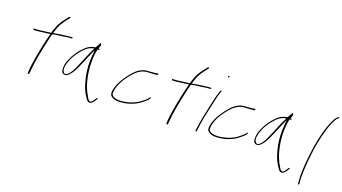

<svg xmlns="http://www.w3.org/2000/svg" viewBox="-68 -1384 4031 2261"><g transform="rotate(20 1947.5 -253.0)"><path d="M153 -440C152 -436 155 -431 159 -431H167C220 -431 275 -444 346 -451L363 -453L358 -440C353 -423 349 -406 344 -386C309 -236 274 -65 268 61V70C269 80 290 79 289 69L288 59L289 58C298 -72 330 -236 365 -386C370 -408 375 -430 381 -450L383 -457L392 -459C425 -468 461 -471 496 -475C527 -480 574 -489 604 -489H613C618 -489 622 -492 623 -496C624 -502 622 -505 617 -505H608C603 -505 589 -504 567 -501C523 -497 459 -487 406 -478L390 -475L393 -488C395 -495 395 -500 398 -508C420 -580 441 -611 483 -668L517 -710C524 -720 505 -724 498 -716L465 -673C421 -615 400 -584 377 -508C373 -497 369 -482 365 -470C349 -469 336 -467 319 -464H318C266 -458 212 -448 169 -448H162C158 -448 154 -444 153 -440Z M642 -176C635 -136 636 -95 648 -75C665 -56 694 -51 722 -73C757 -100 788 -155 813 -212C838 -267 860 -325 885 -381L917 -453L911 -380C904 -297 908 -220 922 -143C938 -60 968 39 1011 96C1028 125 1041 142 1055 147C1087 159 1112 129 1134 94L1147 72C1149 70 1147 69 1142 68C1135 72 1135 69 1135 63V66L1120 88C1112 102 1103 114 1093 123C1083 135 1074 137 1064 131C1051 126 1040 110 1029 87C1013 62 996 29 980 -12C941 -121 919 -262 934 -402C935 -421 939 -438 942 -453L946 -471L956 -473C964 -473 967 -472 967 -471V-473C969 -482 966 -487 953 -490C958 -507 964 -518 968 -531C965 -545 959 -555 956 -558C956 -557 952 -553 950 -549C944 -539 923 -503 915 -486V-488C909 -484 908 -485 898 -485C848 -473 820 -455 787 -422C740 -378 691 -310 662 -238C652 -214 645 -194 642 -176ZM676 -236C704 -305 752 -369 797 -413C819 -434 844 -454 882 -464L905 -469L895 -445C858 -375 829 -290 794 -214C780 -180 729 -61 681 -71C673 -73 668 -78 663 -86C639 -117 655 -186 676 -236Z M1278 -26C1288 -3 1325 18 1368 20C1478 24 1582 -17 1640 -60C1670 -83 1708 -112 1724 -135C1731 -149 1731 -156 1729 -157H1728C1727 -160 1720 -155 1716 -148C1696 -122 1664 -96 1633 -73C1612 -58 1588 -45 1557 -31C1491 -4 1379 20 1320 -9C1297 -22 1286 -35 1292 -74C1293 -90 1298 -110 1305 -132C1334 -222 1399 -304 1454 -360C1488 -390 1523 -412 1571 -420H1572C1586 -421 1601 -422 1613 -423C1639 -425 1675 -425 1689 -428C1703 -430 1713 -431 1714 -432V-433C1722 -450 1716 -450 1702 -448H1701C1668 -440 1608 -440 1571 -435C1522 -429 1482 -404 1445 -371C1405 -331 1353 -264 1323 -210C1292 -155 1262 -69 1278 -26Z M1890 -440C1889 -436 1892 -431 1896 -431H1904C1957 -431 2012 -444 2083 -451L2100 -453L2095 -440C2090 -423 2086 -406 2081 -386C2046 -236 2011 -65 2005 61V70C2006 80 2027 79 2026 69L2025 59L2026 58C2035 -72 2067 -236 2102 -386C2107 -408 2112 -430 2118 -450L2120 -457L2129 -459C2162 -468 2198 -471 2233 -475C2264 -480 2311 -489 2341 -489H2350C2355 -489 2359 -492 2360 -496C2361 -502 2359 -505 2354 -505H2345C2340 -505 2326 -504 2304 -501C2260 -497 2196 -487 2143 -478L2127 -475L2130 -488C2132 -495 2132 -500 2135 -508C2157 -580 2178 -611 2220 -668L2254 -710C2261 -720 2242 -724 2235 -716L2202 -673C2158 -615 2137 -584 2114 -508C2110 -497 2106 -482 2102 -470C2086 -469 2073 -467 2056 -464H2055C2003 -458 1949 -448 1906 -448H1899C1895 -448 1891 -444 1890 -440Z M2499 -700C2498 -695 2501 -690 2507 -690C2513 -690 2516 -692 2517 -698C2518 -703 2514 -709 2509 -709C2504 -709 2500 -706 2499 -700ZM2433 -376C2427 -352 2422 -328 2416 -301C2410 -274 2404 -246 2398 -216L2379 -124C2371 -84 2360 -8 2357 23V34C2357 36 2357 36 2360 39C2366 44 2372 36 2373 30V20L2374 19C2382 -73 2408 -196 2432 -301C2438 -328 2443 -352 2449 -376C2456 -414 2466 -455 2478 -487L2486 -506C2486 -507 2486 -509 2485 -512C2481 -520 2473 -513 2470 -508L2464 -489V-488C2452 -456 2440 -417 2433 -376Z M2495 -26C2505 -3 2542 18 2585 20C2695 24 2799 -17 2857 -60C2887 -83 2925 -112 2941 -135C2948 -149 2948 -156 2946 -157H2945C2944 -160 2937 -155 2933 -148C2913 -122 2881 -96 2850 -73C2829 -58 2805 -45 2774 -31C2708 -4 2596 20 2537 -9C2514 -22 2503 -35 2509 -74C2510 -90 2515 -110 2522 -132C2551 -222 2616 -304 2671 -360C2705 -390 2740 -412 2788 -420H2789C2803 -421 2818 -422 2830 -423C2856 -425 2892 -425 2906 -428C2920 -430 2930 -431 2931 -432V-433C2939 -450 2933 -450 2919 -448H2918C2885 -440 2825 -440 2788 -435C2739 -429 2699 -404 2662 -371C2622 -331 2570 -264 2540 -210C2509 -155 2479 -69 2495 -26Z M3048 -176C3041 -136 3042 -95 3054 -75C3071 -56 3100 -51 3128 -73C3163 -100 3194 -155 3219 -212C3244 -267 3266 -325 3291 -381L3323 -453L3317 -380C3310 -297 3314 -220 3328 -143C3344 -60 3374 39 3417 96C3434 125 3447 142 3461 147C3493 159 3518 129 3540 94L3553 72C3555 70 3553 69 3548 68C3541 72 3541 69 3541 63V66L3526 88C3518 102 3509 114 3499 123C3489 135 3480 137 3470 131C3457 126 3446 110 3435 87C3419 62 3402 29 3386 -12C3347 -121 3325 -262 3340 -402C3341 -421 3345 -438 3348 -453L3352 -471L3362 -473C3370 -473 3373 -472 3373 -471V-473C3375 -482 3372 -487 3359 -490C3364 -507 3370 -518 3374 -531C3371 -545 3365 -555 3362 -558C3362 -557 3358 -553 3356 -549C3350 -539 3329 -503 3321 -486V-488C3315 -484 3314 -485 3304 -485C3254 -473 3226 -455 3193 -422C3146 -378 3097 -310 3068 -238C3058 -214 3051 -194 3048 -176ZM3082 -236C3110 -305 3158 -369 3203 -413C3225 -434 3250 -454 3288 -464L3311 -469L3301 -445C3264 -375 3235 -290 3200 -214C3186 -180 3135 -61 3087 -71C3079 -73 3074 -78 3069 -86C3045 -117 3061 -186 3082 -236Z M3745 -350C3721 -236 3704 -74 3700 24C3697 74 3698 112 3700 141C3701 170 3702 188 3703 195V196L3705 210C3712 216 3717 216 3720 203L3719 192V191C3719 182 3718 165 3715 137C3712 52 3720 -51 3732 -161C3743 -272 3767 -394 3800 -502C3820 -566 3834 -601 3859 -645C3866 -657 3870 -666 3880 -673L3891 -682C3892 -683 3895 -686 3895 -688C3896 -693 3894 -696 3889 -696C3887 -696 3884 -695 3883 -694L3872 -685C3852 -669 3834 -633 3818 -596C3788 -529 3765 -444 3745 -350Z"/></g></svg>

Font: Stray Cat
Style: ExLtExtObl
Weight: 200
Version: Version 1.0